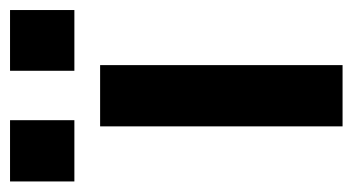

<svg xmlns="http://www.w3.org/2000/svg" viewBox="-196 -498 686 373"><g transform="rotate(-90 146.5 -312.0)"><path d="M87 11V-460H206V11ZM-20 -510V-635H99V-510ZM195 -510V-635H313V-510Z"/></g></svg>

Font: Pixelify Sans SemiBold
Style: Regular
Weight: 600
Designer: Stefie Justprince
Foundry: Typecalism Foundryline
Version: Version 1.000